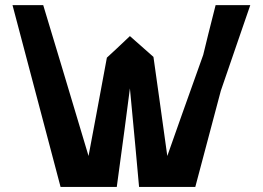

<svg xmlns="http://www.w3.org/2000/svg" viewBox="-20 -738 1036 757"><path d="M492.2 -389.6C508.8 -216.8 520.5 -87.9 528.3 -1C627 -1 700.2 -1 750 -1C794.9 -169.9 828.1 -295.9 850.6 -379.9C902.3 -529.3 940.4 -642.6 966.8 -717.8C905.3 -717.8 860.4 -717.8 830.1 -717.8C807.6 -630.9 792 -565.4 781.2 -521.5C717.8 -344.7 670.9 -211.9 639.6 -123C615.2 -296.9 597.7 -426.8 585 -513.7C543.9 -549.8 512.7 -577.1 492.2 -595.7C452.1 -557.6 421.9 -529.3 401.4 -510.7C369.1 -337.9 345.7 -209 329.1 -123C250 -387.7 190.4 -585.9 150.4 -717.8C96.7 -717.8 55.7 -717.8 29.3 -717.8C113.3 -399.4 176.8 -160.2 218.8 -1C317.4 -1 390.6 -1 440.4 -1C463.9 -173.8 481.4 -302.7 492.2 -389.6Z"/></svg>

Font: DropForged
Style: Regular
Weight: 400
Designer: Antoine
Version: Version 1.0